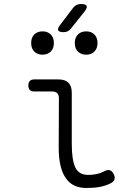

<svg xmlns="http://www.w3.org/2000/svg" viewBox="-20 -925 640 955"><path d="M337 -209Q337 -128 355 -91.5Q373 -55 418 -55Q440 -55 459.5 -59Q479 -63 501 -74Q516 -82 527 -78Q538 -74 545 -60Q553 -45 549.5 -33.5Q546 -22 532 -14Q503 0 475 5Q447 10 410 10Q377 10 352 -1Q327 -12 309 -36.5Q291 -61 281.5 -99Q272 -137 272 -191L273 -437Q273 -453 264.5 -461.5Q256 -470 239 -470H150Q136 -470 128.5 -477.5Q121 -485 121 -500Q121 -515 128.5 -522.5Q136 -530 151 -530H270Q304 -530 320.5 -513.5Q337 -497 337 -463ZM296 -765Q274 -765 269.5 -774Q265 -783 279 -801L343 -885Q350 -895 360 -900Q370 -905 382 -905Q407 -905 411 -895.5Q415 -886 400 -867L333 -783Q326 -774 317 -769.5Q308 -765 296 -765ZM409 -653Q383 -653 367.5 -668.5Q352 -684 352 -711Q352 -738 367.5 -753.5Q383 -769 409 -769Q434 -769 449.5 -753.5Q465 -738 465 -711Q465 -684 449.5 -668.5Q434 -653 409 -653ZM192 -653Q166 -653 150.5 -668.5Q135 -684 135 -711Q135 -738 150.5 -753.5Q166 -769 192 -769Q217 -769 232.5 -753.5Q248 -738 248 -711Q248 -684 232.5 -668.5Q217 -653 192 -653Z"/></svg>

Font: Maple Mono ExtraLight
Style: Regular
Weight: 275
Monospace: yes
Designer: subframe7536
Version: Version 7.000